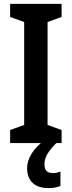

<svg xmlns="http://www.w3.org/2000/svg" viewBox="-20 -734 368 985"><path d="M296 0H32V-67L104 -93V-621L32 -647V-714H296V-647L224 -621V-93L296 -67ZM208 109Q208 154 251 154Q264 154 273.5 151.5Q283 149 290 146V220Q279 225 264 228Q249 231 229 231Q175 231 147 204Q119 177 119 129Q119 91 143 53Q167 15 209 -15L269 0Q236 33 222 58Q208 83 208 109Z"/></svg>

Font: Noto Sans Myanmar Condensed SemiBold
Style: Regular
Weight: 600
Width: 3
Designer: Monotype Design Team
Foundry: Monotype Imaging Inc.
Version: Version 2.107; ttfautohint (v1.8.4.7-5d5b)